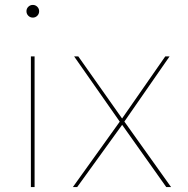

<svg xmlns="http://www.w3.org/2000/svg" viewBox="-20 -760 764 780"><path d="M105.5 0V-531H120.5V0ZM113.5 -688.5Q102.5 -688.5 95 -696Q87.5 -703.5 87.5 -714.5Q87.5 -725 95 -732.5Q102.5 -740 113.5 -740Q124 -740 131.5 -732.5Q139 -725 139 -714.5Q139 -703.5 131.5 -696Q124 -688.5 113.5 -688.5Z M469.5 -270V-261.5L281 -531H298L481 -271.5H471L651.5 -531H669L482 -261.5L482.5 -270L675 0H655.5L471.5 -259.5L478.5 -256L293.5 0H276Z"/></svg>

Font: Epilogue Thin
Style: Regular
Weight: 250
Designer: Tyler Finck
Foundry: Etcetera Type Co
Version: Version 2.111